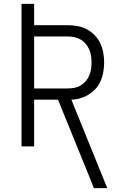

<svg xmlns="http://www.w3.org/2000/svg" viewBox="-20 -755 640 990"><path d="M464 215 443 162 279 -241H156V0H91V-735H156V-625H329Q354 -625 379.5 -620.5Q405 -616 427.5 -604Q450 -592 468 -573.5Q486 -555 497 -532Q508 -509 512.5 -483.5Q517 -458 517 -433Q517 -397 507.5 -361.5Q498 -326 474.5 -299Q451 -272 417.5 -257Q384 -242 348 -241L533 215ZM156 -299H329Q346 -299 363 -302Q380 -305 395 -314Q410 -323 421.5 -336Q433 -349 440 -365Q447 -381 449.5 -398Q452 -415 452 -433Q452 -450 449.5 -467Q447 -484 440 -500Q433 -516 421.5 -529.5Q410 -543 395 -551.5Q380 -560 363 -563.5Q346 -567 329 -567H156Z"/></svg>

Font: Iosevka Aile Light
Style: Regular
Weight: 300
Designer: Belleve Invis
Foundry: Belleve Invis
Version: Version 27.3.5; ttfautohint (v1.8.4)